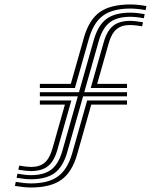

<svg xmlns="http://www.w3.org/2000/svg" viewBox="-20 -829 720 857"><path d="M46.5 0.8 50.4 -17.3Q89.7 -10.4 118 -10.4Q196.1 -10.4 238.9 -41.8Q281.7 -73.1 302.3 -145.1L369 -380.5H547V-362H387.3L324.3 -139.9Q301.8 -60.8 253.9 -26.5Q206 7.9 118 7.9Q88.2 7.9 46.5 0.8ZM61.8 -71.6 65.6 -89.7Q82.3 -86.9 95.8 -85.4Q109.4 -83.8 118 -83.8Q156.9 -83.8 179.2 -102.8Q201.6 -121.8 214.1 -165.8L269.7 -362H157.9V-380.5H298.5L236.1 -160.7Q221.7 -109.6 194.3 -87.5Q166.9 -65.4 118 -65.4Q108.2 -65.4 93.6 -67Q79 -68.6 61.8 -71.6ZM157.9 -436.1V-454.6H296.1L354.7 -661.3Q377.2 -740.5 425.1 -774.8Q473 -809.1 562 -809.1Q593.7 -809.1 633.6 -802L629.8 -783.9Q590.7 -790.8 562 -790.8Q483 -790.8 440.2 -759.5Q397.3 -728.1 376.8 -656.2L314.4 -436.1ZM384.9 -436.1 443.1 -641.1Q457.5 -691.7 485 -713.8Q512.6 -735.9 562 -735.9Q572.1 -735.9 586.6 -734.2Q601.2 -732.6 618.3 -729.6L614.3 -711.6Q580.9 -717.4 562 -717.4Q522.3 -717.4 500 -698.5Q477.6 -679.6 465.2 -635.9L413.7 -454.6H547V-436.1ZM54.1 -35.5 57.9 -53.7Q94 -47.2 118 -47.2Q176.7 -47.2 209.2 -72.3Q241.8 -97.4 258.3 -155.5L327.4 -399.1H157.9V-417.6H332.6L398.9 -651.4Q417.5 -716.2 455 -744.3Q492.6 -772.5 562 -772.5Q588.6 -772.5 625.9 -766L622 -747.7Q604.5 -750.9 588.9 -752.5Q573.2 -754.1 562 -754.1Q502.6 -754.1 470 -729Q437.5 -704 420.9 -646.2L356.1 -417.6H547V-399.1H350.9L280.2 -150.2Q261.8 -85.3 224.2 -57Q186.5 -28.8 118 -28.8Q92.7 -28.8 54.1 -35.5Z"/></svg>

Font: Big Shoulders Inline Text Thin
Style: Regular
Weight: 100
Designer: Patric King
Foundry: XO Type Co
Version: Version 2.002